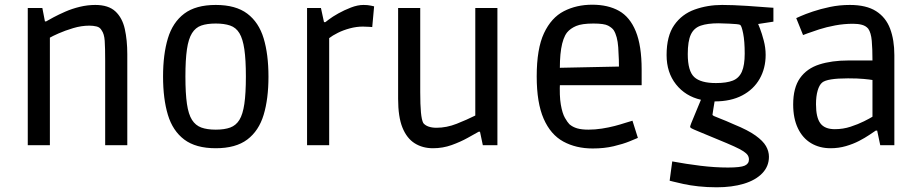

<svg xmlns="http://www.w3.org/2000/svg" viewBox="-20 -617 3914 816"><path d="M98 0V-583H160L171 -526H176Q186 -532 207.5 -543.5Q229 -555 257.5 -567.5Q286 -580 319 -588Q352 -596 385 -596Q441 -596 470.5 -568.5Q500 -541 510.5 -493.5Q521 -446 521 -387V0H427V-358Q427 -414 425 -443.5Q423 -473 412 -488Q405 -501 390.5 -504.5Q376 -508 360 -508Q326 -508 291 -497.5Q256 -487 229 -475Q202 -463 192 -457V0Z M897 13Q812 13 763 -24Q714 -61 693.5 -129Q673 -197 673 -292Q673 -386 693.5 -454Q714 -522 763 -559Q812 -596 897 -596Q982 -596 1031 -559Q1080 -522 1100.5 -454Q1121 -386 1121 -291Q1121 -197 1100.5 -129Q1080 -61 1031 -24Q982 13 897 13ZM897 -66Q934 -66 958.5 -75Q983 -84 997.5 -107.5Q1012 -131 1018.5 -175.5Q1025 -220 1025 -292Q1025 -363 1018.5 -407.5Q1012 -452 997.5 -476Q983 -500 958 -508.5Q933 -517 897 -517Q860 -517 835.5 -508.5Q811 -500 796 -476Q781 -452 774.5 -407.5Q768 -363 768 -292Q768 -220 774.5 -175.5Q781 -131 796 -107.5Q811 -84 835.5 -75Q860 -66 897 -66Z M1285 0V-583H1344L1357 -523H1363Q1363 -523 1378 -534.5Q1393 -546 1418 -560Q1443 -574 1471.5 -585Q1500 -596 1525 -596Q1543 -596 1556.5 -593Q1570 -590 1570 -590L1562 -502Q1562 -502 1548.5 -503Q1535 -504 1522 -504Q1495 -504 1467 -496.5Q1439 -489 1416 -477.5Q1393 -466 1379 -455V0Z M1820 13Q1776 13 1742.5 -8Q1709 -29 1690.5 -74.5Q1672 -120 1672 -197V-583H1766V-225Q1766 -172 1769 -139.5Q1772 -107 1779 -94Q1787 -84 1801.5 -79Q1816 -74 1835 -74Q1878 -74 1921 -91Q1964 -108 2000 -126V-583H2094V0H2032L2020 -57H2014Q1998 -48 1967.5 -31Q1937 -14 1899.5 -0.5Q1862 13 1820 13Z M2499 14Q2428 14 2374 -15.5Q2320 -45 2290.5 -112.5Q2261 -180 2261 -292Q2261 -410 2292 -476Q2323 -542 2376.5 -569.5Q2430 -597 2497 -597Q2564 -597 2610.5 -571Q2657 -545 2682 -484Q2707 -423 2707 -321V-255H2316L2360 -271Q2357 -210 2363.5 -172.5Q2370 -135 2381 -116Q2392 -97 2400 -89Q2414 -77 2433 -71.5Q2452 -66 2481 -66Q2509 -66 2538 -70.5Q2567 -75 2592 -81.5Q2617 -88 2636.5 -94.5Q2656 -101 2668 -104L2691 -31Q2682 -27 2655 -16Q2628 -5 2588 4.5Q2548 14 2499 14ZM2360 -294 2316 -328 2653 -335 2611 -300Q2611 -368 2607.5 -416Q2604 -464 2588 -489Q2581 -499 2564.5 -508Q2548 -517 2502 -517Q2453 -517 2428.5 -506.5Q2404 -496 2390 -479Q2355 -434 2360 -294Z M3026 179Q2985 179 2948.5 175Q2912 171 2885 165Q2858 159 2842 155Q2826 151 2826 151L2837 69Q2896 80 2957 87.5Q3018 95 3074 95Q3127 95 3145 87Q3163 79 3163 61Q3163 51 3158 43Q3153 35 3139.5 26Q3126 17 3099.5 5Q3073 -7 3029 -25Q2974 -48 2949.5 -58Q2925 -68 2919 -71.5Q2913 -75 2913 -78Q2913 -81 2918 -94Q2923 -107 2931 -125.5Q2939 -144 2946.5 -163Q2954 -182 2959 -193Q2893 -208 2853 -258.5Q2813 -309 2813 -383Q2813 -464 2845.5 -510.5Q2878 -557 2932.5 -576.5Q2987 -596 3049 -596Q3070 -596 3098 -595Q3126 -594 3155.5 -592Q3185 -590 3210.5 -588Q3236 -586 3251.5 -585Q3267 -584 3267 -584V-525L3202 -515Q3202 -516 3210 -495.5Q3218 -475 3226 -444.5Q3234 -414 3234 -384Q3234 -327 3208.5 -282Q3183 -237 3134.5 -211.5Q3086 -186 3017 -186Q3015 -172 3011.5 -152.5Q3008 -133 3008 -129Q3008 -127 3015 -123.5Q3022 -120 3042 -112.5Q3062 -105 3100 -88Q3159 -64 3191 -41Q3223 -18 3235.5 4Q3248 26 3248 49Q3248 90 3219.5 119.5Q3191 149 3141 164Q3091 179 3026 179ZM3023 -264Q3068 -264 3094.5 -274.5Q3121 -285 3133 -312.5Q3145 -340 3145 -389Q3145 -442 3138.5 -474.5Q3132 -507 3126 -511Q3124 -513 3110 -514.5Q3096 -516 3079 -516.5Q3062 -517 3048.5 -517.5Q3035 -518 3034 -518Q2987 -518 2958 -508Q2929 -498 2916 -470Q2903 -442 2903 -387Q2903 -315 2930.5 -289.5Q2958 -264 3023 -264Z M3510 13Q3463 13 3427 -8.5Q3391 -30 3371 -72Q3351 -114 3351 -173Q3351 -244 3380 -285Q3409 -326 3462 -343Q3515 -360 3586 -360H3688Q3688 -409 3685 -443.5Q3682 -478 3670 -495Q3660 -507 3643.5 -511.5Q3627 -516 3606 -516Q3567 -516 3529.5 -509Q3492 -502 3461 -492Q3430 -482 3411.5 -475Q3393 -468 3393 -468L3364 -540Q3364 -540 3383 -548.5Q3402 -557 3434.5 -568Q3467 -579 3507.5 -587.5Q3548 -596 3592 -596Q3662 -596 3703.5 -569.5Q3745 -543 3763 -495Q3781 -447 3781 -383V0H3721L3708 -62H3702Q3693 -56 3674.5 -43.5Q3656 -31 3631 -18Q3606 -5 3575 4Q3544 13 3510 13ZM3528 -68Q3563 -68 3595 -78.5Q3627 -89 3652 -101.5Q3677 -114 3688 -121V-277Q3677 -279 3651 -281.5Q3625 -284 3584 -284Q3495 -284 3474 -266Q3462 -256 3455 -232Q3448 -208 3448 -174Q3448 -118 3466.5 -93Q3485 -68 3528 -68Z"/></svg>

Font: Ruda Medium
Style: Regular
Weight: 500
Version: Version 2.001